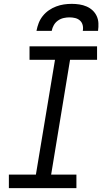

<svg xmlns="http://www.w3.org/2000/svg" viewBox="-20 -975 540 995"><path d="M26 0V-70H166L265 -665H133V-735H483V-665H343L245 -70H376V0ZM169 -815Q173 -836 180.5 -855.5Q188 -875 201.5 -892Q215 -909 233 -921.5Q251 -934 271 -941.5Q291 -949 311 -952Q331 -955 352 -955Q372 -955 391.5 -952Q411 -949 428.5 -941.5Q446 -934 459.5 -921.5Q473 -909 481 -892Q489 -875 490 -855Q491 -835 488 -815H409Q412 -830 408.5 -844.5Q405 -859 394.5 -868.5Q384 -878 369.5 -881.5Q355 -885 340 -885Q325 -885 309.5 -881.5Q294 -878 280.5 -868.5Q267 -859 259 -845Q251 -831 248 -815Z"/></svg>

Font: Iosevka Slab
Style: Italic
Weight: 400
Italic angle: -9°
Monospace: yes
Designer: Belleve Invis
Foundry: Belleve Invis
Version: Version 11.1.0; ttfautohint (v1.8.3)